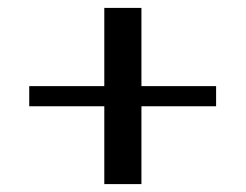

<svg xmlns="http://www.w3.org/2000/svg" viewBox="-20 -577 622 486"><path d="M244 -308H54V-359H244V-557H338V-359H527V-308H338V-111H244Z"/></svg>

Font: TavirajRegular
Style: Regular
Weight: 400
Designer: Katatrad Team
Foundry: CadsonDemak
Version: Version 1.001